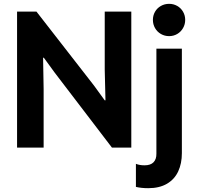

<svg xmlns="http://www.w3.org/2000/svg" viewBox="-20 -781 1040 1016"><path d="M70.3 -719.7H172.9L477.5 -328.1L534.2 -250H538.1L534.2 -413.1V-719.7H674.8V0H572.3L269.5 -396.5L211.9 -475.6H208L210.9 -309.6V0H70.3ZM699.2 208V85.9Q718.3 93.8 745.1 93.8Q776.9 93.8 792.5 77.6Q808.1 61.5 807.6 32.2V-523.4H942.4V29.3Q942.4 84 923.1 125.7Q903.8 167.5 863.8 191.2Q823.7 214.8 764.6 214.8Q728 214.8 699.2 208ZM789.1 -675.8Q789.1 -699.2 800.3 -718.8Q811.5 -738.3 831.3 -749.5Q851.1 -760.7 875 -760.7Q898.4 -760.7 918 -749.5Q937.5 -738.3 948.7 -718.8Q960 -699.2 960 -675.8Q960 -652.3 948.7 -632.6Q937.5 -612.8 918 -601.3Q898.4 -589.8 875 -589.8Q851.1 -589.8 831.3 -601.3Q811.5 -612.8 800.3 -632.6Q789.1 -652.3 789.1 -675.8Z"/></svg>

Font: Reddit Sans Fudge
Style: Bold
Weight: 700
Designer: Stephen Hutchings
Foundry: Reddit
Version: Version 1.013